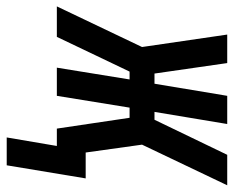

<svg xmlns="http://www.w3.org/2000/svg" viewBox="-120 -476 713 586"><g transform="rotate(90 237.0 -183.5)"><path d="M364 153 390 0H337L304 -222H273L237 0H151L187 -222H163L57 0H-36L88 -260L50 -520H137L169 -298H200L237 -520H323L286 -298H310L417 -520H510L386 -260L410 -88H489L449 153Z"/></g></svg>

Font: Iosevka Semibold Oblique
Style: Regular
Weight: 600
Italic angle: -9°
Monospace: yes
Designer: Belleve Invis
Foundry: Belleve Invis
Version: Version 32.5.0; ttfautohint (v1.8.4)